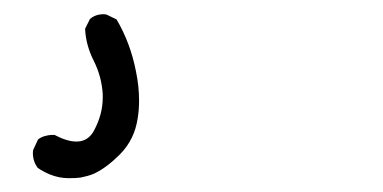

<svg xmlns="http://www.w3.org/2000/svg" viewBox="-20 18 540 271"><path d="M50.3 264.2Q63.5 269.5 76.7 269.5Q87.9 269.5 93.8 268.6Q104 266.6 111.3 263.7Q129.4 255.9 149.7 235.4Q169.9 214.8 174.3 185.1Q176.3 173.3 176.3 160.2Q176.3 139.6 171.9 118.7Q164.1 78.6 144.5 45.4L130.4 38.6Q128.4 38.1 126 38.1Q114.7 38.1 106.9 44.9L100.1 58.6Q101.1 81.5 112.3 103.8Q123.5 126 125 150.9Q125 153.8 125 156.2Q125 179.2 112.8 202.1Q104.5 217.8 87.9 217.8Q74.7 217.8 57.1 208.5Q56.2 208.5 52.5 208.5Q48.8 208.5 43.5 210Q38.1 211.4 33.7 214.8L26.9 229.5Q26.4 231.9 26.4 233.9Q26.4 245.6 33.2 254.9Q41 260.3 50.3 264.2Z"/></svg>

Font: Bakudai
Style: Light
Weight: 300
Version: Version 1.48